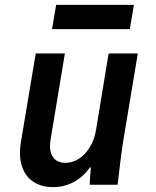

<svg xmlns="http://www.w3.org/2000/svg" viewBox="-20 -760 640 790"><path d="M487 -180 547 -540H427L375 -225C362 -146 309 -90 249 -90C201 -90 178 -126 188 -185L247 -540H127L66 -175C47 -63 99 10 198 10C260 10 313 -19 350 -71H354C352 -48 350 -25 349 0H464C471 -63 479 -129 487 -180ZM194 -640H514L531 -740H211Z"/></svg>

Font: CommitMono
Style: Bold Italic
Weight: 700
Monospace: yes
Designer: Eigil Nikolajsen
Foundry: Eigil Nikolajsen
Version: Version 1.143